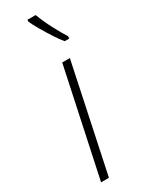

<svg xmlns="http://www.w3.org/2000/svg" viewBox="-204 -795 627 826"><g transform="rotate(-30 110.0 -382.0)"><path d="M29 0 142 -530H180L68 0ZM197 -604Q182 -622 163.5 -650.5Q145 -679 128.5 -707.5Q112 -736 104 -754V-764H145Q159 -726 181 -684Q203 -642 220 -616V-604Z"/></g></svg>

Font: Noto Sans Disp ExtLt
Style: Italic
Weight: 200
Italic angle: -12°
Designer: Monotype Design Team
Foundry: Monotype Imaging Inc.
Version: Version 2.000;GOOG;noto-source:20170915:90ef993387c0